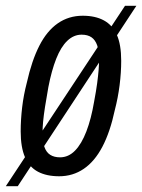

<svg xmlns="http://www.w3.org/2000/svg" viewBox="-49 -593 488 659"><path d="M154 12Q111 12 81.5 -3.5Q52 -19 37 -53Q22 -87 22 -142Q22 -182 27 -224.5Q32 -267 43 -309Q60 -385 86 -436Q112 -487 149.5 -513Q187 -539 235 -539Q278 -539 307.5 -523Q337 -507 352 -473.5Q367 -440 367 -384Q367 -344 361.5 -300.5Q356 -257 345 -215Q329 -140 302.5 -89.5Q276 -39 238.5 -13.5Q201 12 154 12ZM157 -53Q186 -53 208.5 -76Q231 -99 247.5 -142Q264 -185 274 -244Q281 -281 284.5 -307.5Q288 -334 289.5 -353Q291 -372 291 -388Q291 -419 284.5 -437.5Q278 -456 265 -465Q252 -474 231 -474Q204 -474 182 -453Q160 -432 144 -391.5Q128 -351 117 -294Q110 -255 105.5 -226Q101 -197 99 -176Q97 -155 97 -137Q97 -107 103.5 -88.5Q110 -70 123.5 -61.5Q137 -53 157 -53ZM-29 46 380 -573H419L12 46Z"/></svg>

Font: Archivo ExtraCondensed
Style: Italic
Weight: 400
Width: 2
Italic angle: -10°
Designer: Hector Gatti
Foundry: Omnibus-Type
Version: Version 2.001